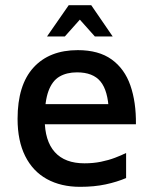

<svg xmlns="http://www.w3.org/2000/svg" viewBox="-20 -708 593 743"><path d="M290 15Q216 15 161.5 -15Q107 -45 77.5 -104Q48 -163 48 -248Q48 -379 109.5 -446.5Q171 -514 281 -514Q362 -514 412 -478Q462 -442 484.5 -377.5Q507 -313 506 -227H111L108 -305H426L401 -280Q398 -357 369 -392.5Q340 -428 278 -428Q238 -428 210 -411.5Q182 -395 167.5 -355.5Q153 -316 153 -247Q153 -163 192 -119.5Q231 -76 307 -76Q341 -76 370.5 -82Q400 -88 425 -97.5Q450 -107 468 -116V-19Q433 -4 389 5.5Q345 15 290 15ZM162 -567 246 -688H333L416 -567H347L289 -632L231 -567Z"/></svg>

Font: Maven Pro Medium
Style: Regular
Weight: 500
Designer: Joe Prince
Foundry: Joe Prince
Version: Version 2.103